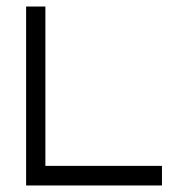

<svg xmlns="http://www.w3.org/2000/svg" viewBox="-20 -617 580 588"><path d="M60 -597H119V-109H476V-49H60Z"/></svg>

Font: 3270 Nerd Font
Style: Regular
Weight: 400
Monospace: yes
Version: Version 3.0.1;Nerd Fonts 3.3.0